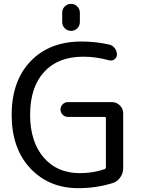

<svg xmlns="http://www.w3.org/2000/svg" viewBox="-20 -978 728 987"><path d="M299.8 -865.2V-912.1Q299.8 -931.6 313 -944.8Q326.2 -958 345.2 -958Q364.3 -958 377.4 -944.8Q390.6 -931.6 390.6 -912.1V-865.2Q390.6 -845.7 377.4 -832.5Q364.3 -819.3 345.2 -819.3Q326.2 -819.3 313 -832.5Q299.8 -845.7 299.8 -865.2ZM329.1 -453.1H555.7Q579.1 -453.1 596.2 -436Q613.3 -418.9 613.3 -395.5V-114.3Q613.3 -87.9 598.6 -66.4Q584 -44.9 559.6 -37.1Q474.6 -10.7 382.8 -10.7Q231.4 -10.7 135.7 -112.8Q40 -214.8 40 -387.7Q40 -561.5 137.2 -663.1Q234.4 -764.6 399.4 -764.6Q471.7 -764.6 541 -749Q558.6 -745.1 569.8 -730.5Q581.1 -715.8 581.1 -697.3Q581.1 -682.6 568.8 -673.3Q556.6 -664.1 541 -668Q472.7 -686.5 411.1 -686.5Q409.2 -686.5 406.2 -686.5Q278.3 -686.5 206.5 -607.9Q134.8 -529.3 134.8 -387.7Q134.8 -250 204.1 -168.9Q273.4 -87.9 389.6 -87.9Q458 -87.9 517.6 -108.4Q524.4 -111.3 524.4 -119.1V-369.1Q524.4 -377 517.6 -377H329.1Q313.5 -377 302.2 -388.2Q291 -399.4 291 -415Q291 -430.7 302.2 -441.9Q313.5 -453.1 329.1 -453.1Z"/></svg>

Font: Gen Jyuu Gothic Regular
Style: Regular
Weight: 400
Designer: [Source Han Sans]
Ryoko NISHIZUKA  (kana & ideographs); Paul D. Hunt (Latin, Greek & Cyrillic); Wenlong ZHANG  (bopomofo
Version: Version 1.002.20150607